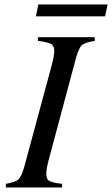

<svg xmlns="http://www.w3.org/2000/svg" viewBox="-20 -826 494 846"><path d="M5.9 0V-16.1Q48.3 -23.4 61.3 -35.2Q74.2 -46.9 86.9 -90.8L208 -539.1Q219.2 -582 219.2 -601.1Q219.2 -623.5 205.6 -631.8Q191.9 -640.1 147 -646V-662.1H397L397.9 -646Q353.5 -638.7 340.6 -627Q327.6 -615.2 314.9 -570.8L194.8 -122.1Q184.1 -83.5 184.1 -59.1Q184.1 -37.1 196.5 -29.1Q209 -21 252.9 -16.1L253.9 0ZM454.1 -806.2 442.9 -753.9H138.2L148.9 -806.2Z"/></svg>

Font: Accordance
Style: Italic
Weight: 400
Italic angle: -11°
Version: Version 1.2 (build January 31, 2020) Miklal Software Solutio